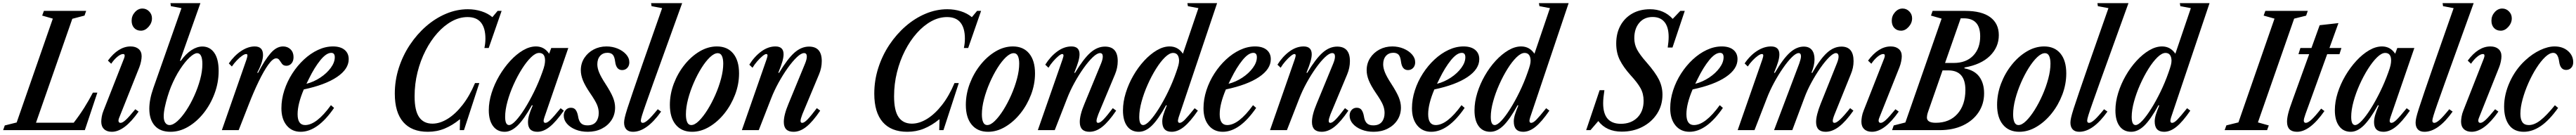

<svg xmlns="http://www.w3.org/2000/svg" viewBox="-75 -831 16461 862"><path d="M-55 0 -44.5 -30 31.5 -49 262.5 -712 194.5 -731.5 205.5 -761.5H475.5L465 -731.5L387 -711L155 -47.5H396Q432.5 -94.5 462.5 -142Q492.5 -189.5 518.5 -239.5H547L467 0Z M825.5 -635Q798.5 -635 782.2 -652.5Q766 -670 766 -699Q766 -730 786.8 -753.2Q807.5 -776.5 835 -776.5Q860 -776.5 878 -758.2Q896 -740 896 -714Q896 -684 874 -659.5Q852 -635 825.5 -635ZM639.5 10.5Q608 10.5 590 -6.5Q572 -23.5 572 -54Q572 -67.5 575.2 -86.5Q578.5 -105.5 586.5 -125L717.5 -458Q720 -464.5 720.8 -468.8Q721.5 -473 721.5 -476.5Q721.5 -486 711.5 -486Q696.5 -486 675.5 -469Q654.5 -452 635.5 -424L614.5 -444Q681.5 -534.5 759.5 -534.5Q792 -534.5 811 -518Q830 -501.5 830 -472Q830 -458.5 826.2 -439.2Q822.5 -420 815 -401L685 -75.5Q683 -70 682.5 -66.8Q682 -63.5 682 -61Q682 -46.5 695.5 -46.5Q708 -46.5 728.2 -65Q748.5 -83.5 789.5 -133.5L810.5 -118.5Q720 10.5 639.5 10.5Z M1014.5 10.5Q948 10.5 913.5 -28.8Q879 -68 879 -136.5Q879 -195.5 904.5 -268L1084.5 -779L1017 -791.5L1014 -811H1205.5L1075 -443.5L1079.5 -442Q1113 -488 1148.5 -511Q1184 -534 1218 -534Q1265.5 -534 1293.8 -494.2Q1322 -454.5 1322 -378Q1322 -304 1296.2 -234.5Q1270.5 -165 1226.8 -109.8Q1183 -54.5 1128 -22Q1073 10.5 1014.5 10.5ZM1008 -32.5Q1031 -32.5 1059 -58Q1087 -83.5 1115 -125.8Q1143 -168 1166.2 -219.5Q1189.5 -271 1203.8 -323.5Q1218 -376 1218 -421.5Q1218 -491.5 1184.5 -491.5Q1166 -491.5 1136.8 -464.5Q1107.5 -437.5 1075.8 -389.2Q1044 -341 1017.5 -277Q1006 -248.5 995.5 -214Q985 -179.5 978 -146.2Q971 -113 971 -88.5Q971 -61.5 981.2 -47Q991.5 -32.5 1008 -32.5Z M1342.5 0 1500 -451Q1506 -470 1506 -477Q1506 -486 1497.5 -486Q1488 -486 1471.8 -474.8Q1455.5 -463.5 1438 -445.2Q1420.5 -427 1406.5 -406.5L1387 -426Q1422 -476.5 1466 -505.5Q1510 -534.5 1552.5 -534.5Q1605.5 -534.5 1605.5 -480Q1605.5 -460 1597.5 -433.5Q1589.5 -407 1568.5 -367L1573.5 -365.5Q1616.5 -448 1654 -491.2Q1691.5 -534.5 1733.5 -534.5Q1762.5 -534.5 1781.5 -515.8Q1800.5 -497 1800.5 -466.5Q1800.5 -440.5 1787.2 -425.8Q1774 -411 1755 -411Q1736.5 -411 1727.2 -423Q1718 -435 1710.5 -446.8Q1703 -458.5 1689.5 -458.5Q1668.5 -458.5 1639.8 -418.8Q1611 -379 1578.8 -312.8Q1546.5 -246.5 1515.5 -167L1450 0Z M1846 10.5Q1790 10.5 1756.5 -30.2Q1723 -71 1723 -139.5Q1723 -197 1741.5 -254Q1760 -311 1792.5 -361.5Q1825 -412 1867 -451Q1909 -490 1956.5 -512.2Q2004 -534.5 2052.5 -534.5Q2100 -534.5 2126.5 -512.8Q2153 -491 2153 -453Q2153 -390 2078.2 -339.5Q2003.5 -289 1866 -260Q1826.5 -167 1826.5 -102Q1826.5 -32.5 1874.5 -32.5Q1947.5 -32.5 2039.5 -159.5L2059.5 -142Q1954.5 10.5 1846 10.5ZM1883 -296Q1930 -308 1971.5 -335.5Q2013 -363 2038.5 -397.8Q2064 -432.5 2064 -465.5Q2064 -493.5 2041.5 -493.5Q2010 -493.5 1972 -446.8Q1934 -400 1899.5 -329.5Z M2658.5 10.5Q2555.5 10.5 2501.5 -51.5Q2447.5 -113.5 2447.5 -233Q2447.5 -317.5 2473 -397Q2498.5 -476.5 2543.8 -544.5Q2589 -612.5 2648.2 -663.8Q2707.5 -715 2775.5 -743.5Q2843.5 -772 2914 -772Q2960 -772 3001 -759Q3042 -746 3071 -721.5L3104.5 -761.5H3130L3047.5 -524.5H3020Q3026.5 -554.5 3026.5 -584.5Q3026.5 -651.5 2998.2 -686.8Q2970 -722 2912.5 -722Q2861 -722 2811.8 -695Q2762.5 -668 2719.5 -619.8Q2676.5 -571.5 2643.8 -507.5Q2611 -443.5 2592.5 -369.2Q2574 -295 2574 -216Q2574 -125 2602.8 -83.2Q2631.5 -41.5 2688 -41.5Q2735.5 -41.5 2785.2 -72.2Q2835 -103 2880.2 -160.8Q2925.5 -218.5 2960 -300.5H2987.5L2889.5 0H2862.5L2864.5 -68.5H2862Q2815.5 -30.5 2765.8 -10Q2716 10.5 2658.5 10.5Z M3149.5 10.5Q3102 10.5 3075 -26.2Q3048 -63 3048 -127Q3048 -180.5 3066 -237.5Q3084 -294.5 3115.2 -347.5Q3146.5 -400.5 3185.5 -442.8Q3224.5 -485 3266.8 -509.8Q3309 -534.5 3349.5 -534.5Q3402.5 -534.5 3433.5 -488L3447 -524.5H3556L3403 -81Q3391 -46.5 3410 -46.5Q3422 -46.5 3442.5 -66.2Q3463 -86 3507 -140L3527.5 -124.5Q3477.5 -53.5 3437.5 -21.5Q3397.5 10.5 3358.5 10.5Q3298.5 10.5 3298.5 -50.5Q3298.5 -71.5 3305.5 -96Q3312.5 -120.5 3328.5 -157.5L3323.5 -159.5Q3273 -69 3232 -29.2Q3191 10.5 3149.5 10.5ZM3177.5 -32.5Q3194.5 -32.5 3221 -61Q3247.5 -89.5 3277.8 -137.5Q3308 -185.5 3337.5 -245.5Q3367 -305.5 3389.5 -368.5Q3401 -399.5 3404.2 -415.8Q3407.5 -432 3407.5 -445Q3407.5 -493 3369.5 -493Q3346.5 -493 3317.8 -465Q3289 -437 3260 -391.2Q3231 -345.5 3206.5 -291Q3182 -236.5 3167.2 -182.5Q3152.5 -128.5 3152.5 -85Q3152.5 -32.5 3177.5 -32.5Z M3680.5 10.5Q3637.5 10.5 3602.8 -3.5Q3568 -17.5 3547.5 -41Q3527 -64.5 3527 -93Q3527 -114.5 3539.8 -128.8Q3552.5 -143 3572.5 -143Q3593.5 -143 3603.8 -128.5Q3614 -114 3618.5 -88.5Q3622.5 -60 3636.2 -45.2Q3650 -30.5 3678 -30.5Q3715 -30.5 3732.8 -52.5Q3750.5 -74.5 3750.5 -110Q3750.5 -136 3739.5 -162.2Q3728.5 -188.5 3694 -238.5Q3662.5 -285 3649.2 -318.5Q3636 -352 3636 -382.5Q3636 -426 3658.2 -460.5Q3680.5 -495 3717.8 -514.8Q3755 -534.5 3800 -534.5Q3838 -534.5 3871.2 -520.8Q3904.5 -507 3925.2 -484Q3946 -461 3946 -433Q3946 -411.5 3933 -397.5Q3920 -383.5 3900 -383.5Q3862.5 -383.5 3855.5 -436.5Q3851.5 -470 3839.8 -482Q3828 -494 3806.5 -494Q3777 -494 3759.2 -474Q3741.5 -454 3741.5 -420.5Q3741.5 -396 3753.5 -367.2Q3765.5 -338.5 3792 -298Q3828 -242.5 3841.5 -209Q3855 -175.5 3855 -144.5Q3855 -99 3832 -64Q3809 -29 3769.5 -9.2Q3730 10.5 3680.5 10.5Z M3969 10.5Q3941 10.5 3926.8 -5Q3912.5 -20.5 3912.5 -48Q3912.5 -60.5 3916.8 -80Q3921 -99.5 3933.2 -137.8Q3945.5 -176 3968.8 -244Q3992 -312 4030 -421.5L4155.5 -779L4088 -791.5L4085 -811H4283.5L4101 -306Q4070.5 -221 4052.8 -170.5Q4035 -120 4027.2 -94.8Q4019.5 -69.5 4019.5 -61Q4019.5 -46.5 4032 -46.5Q4044.5 -46.5 4066 -65.5Q4087.5 -84.5 4127.5 -133.5L4149 -118.5Q4057 10.5 3969 10.5Z M4347 10.5Q4280 10.5 4242.5 -34.8Q4205 -80 4205 -161Q4205 -230.5 4230.2 -297Q4255.5 -363.5 4298.5 -417.2Q4341.5 -471 4395.2 -502.8Q4449 -534.5 4505.5 -534.5Q4572.5 -534.5 4609.8 -489.2Q4647 -444 4647 -362.5Q4647 -293.5 4621.8 -227Q4596.5 -160.5 4553.8 -107Q4511 -53.5 4457.2 -21.5Q4403.5 10.5 4347 10.5ZM4341.5 -32.5Q4363.5 -32.5 4390.5 -59Q4417.5 -85.5 4444.8 -128.8Q4472 -172 4495 -224Q4518 -276 4532 -328.5Q4546 -381 4546 -424.5Q4546 -456 4537.5 -473.8Q4529 -491.5 4511 -491.5Q4488.5 -491.5 4461.2 -465.8Q4434 -440 4407 -397Q4380 -354 4357.5 -302.2Q4335 -250.5 4321.2 -198Q4307.5 -145.5 4307.5 -101Q4307.5 -68.5 4315.8 -50.5Q4324 -32.5 4341.5 -32.5Z M4995 10.5Q4933 10.5 4933 -52Q4933 -97.5 4963 -168.5L5069 -425.5Q5080 -452.5 5080 -470Q5080 -492 5062.5 -492Q5044 -492 5016.5 -466Q4989 -440 4958.2 -397Q4927.5 -354 4899.2 -302.8Q4871 -251.5 4851.5 -201L4773 0H4665L4822.5 -451Q4825.5 -461 4827.2 -466.8Q4829 -472.5 4829 -476Q4829 -486 4821 -486Q4812.5 -486 4796.5 -472.8Q4780.5 -459.5 4763 -439.5Q4745.5 -419.5 4733 -398.5L4712.5 -418Q4745.5 -470.5 4789.2 -502.5Q4833 -534.5 4879.5 -534.5Q4931.5 -534.5 4931.5 -484.5Q4931.5 -465.5 4924 -438.8Q4916.5 -412 4898 -367L4902.5 -365.5Q4957 -456 5001 -494.8Q5045 -533.5 5094 -533.5Q5175.5 -533.5 5175.5 -441Q5175.5 -397.5 5158 -356L5051.5 -101.5Q5040 -71.5 5040 -59Q5040 -46.5 5050.5 -46.5Q5063.5 -46.5 5085.2 -69Q5107 -91.5 5144 -140.5L5165.5 -124.5Q5118 -54.5 5077.5 -22Q5037 10.5 4995 10.5Z M5722 10.5Q5619 10.5 5565 -51.5Q5511 -113.5 5511 -233Q5511 -317.5 5536.5 -397Q5562 -476.5 5607.2 -544.5Q5652.5 -612.5 5711.8 -663.8Q5771 -715 5839 -743.5Q5907 -772 5977.5 -772Q6023.5 -772 6064.5 -759Q6105.5 -746 6134.5 -721.5L6168 -761.5H6193.5L6111 -524.5H6083.5Q6090 -554.5 6090 -584.5Q6090 -651.5 6061.8 -686.8Q6033.5 -722 5976 -722Q5924.5 -722 5875.2 -695Q5826 -668 5783 -619.8Q5740 -571.5 5707.2 -507.5Q5674.5 -443.5 5656 -369.2Q5637.5 -295 5637.5 -216Q5637.5 -125 5666.2 -83.2Q5695 -41.5 5751.5 -41.5Q5799 -41.5 5848.8 -72.2Q5898.5 -103 5943.8 -160.8Q5989 -218.5 6023.5 -300.5H6051L5953 0H5926L5928 -68.5H5925.5Q5879 -30.5 5829.2 -10Q5779.5 10.5 5722 10.5Z M6238 10.5Q6171 10.5 6133.5 -34.8Q6096 -80 6096 -161Q6096 -230.5 6121.2 -297Q6146.5 -363.5 6189.5 -417.2Q6232.5 -471 6286.2 -502.8Q6340 -534.5 6396.5 -534.5Q6463.5 -534.5 6500.8 -489.2Q6538 -444 6538 -362.5Q6538 -293.5 6512.8 -227Q6487.5 -160.5 6444.8 -107Q6402 -53.5 6348.2 -21.5Q6294.5 10.5 6238 10.5ZM6232.5 -32.5Q6254.5 -32.5 6281.5 -59Q6308.5 -85.5 6335.8 -128.8Q6363 -172 6386 -224Q6409 -276 6423 -328.5Q6437 -381 6437 -424.5Q6437 -456 6428.5 -473.8Q6420 -491.5 6402 -491.5Q6379.5 -491.5 6352.2 -465.8Q6325 -440 6298 -397Q6271 -354 6248.5 -302.2Q6226 -250.5 6212.2 -198Q6198.5 -145.5 6198.5 -101Q6198.5 -68.5 6206.8 -50.5Q6215 -32.5 6232.5 -32.5Z M6886 10.5Q6824 10.5 6824 -52Q6824 -97.5 6854 -168.5L6960 -425.5Q6971 -452.5 6971 -470Q6971 -492 6953.5 -492Q6935 -492 6907.5 -466Q6880 -440 6849.2 -397Q6818.5 -354 6790.2 -302.8Q6762 -251.5 6742.5 -201L6664 0H6556L6713.5 -451Q6716.5 -461 6718.2 -466.8Q6720 -472.5 6720 -476Q6720 -486 6712 -486Q6703.5 -486 6687.5 -472.8Q6671.5 -459.5 6654 -439.5Q6636.5 -419.5 6624 -398.5L6603.5 -418Q6636.5 -470.5 6680.2 -502.5Q6724 -534.5 6770.5 -534.5Q6822.5 -534.5 6822.5 -484.5Q6822.5 -465.5 6815 -438.8Q6807.5 -412 6789 -367L6793.5 -365.5Q6848 -456 6892 -494.8Q6936 -533.5 6985 -533.5Q7066.5 -533.5 7066.5 -441Q7066.5 -397.5 7049 -356L6942.5 -101.5Q6931 -71.5 6931 -59Q6931 -46.5 6941.5 -46.5Q6954.5 -46.5 6976.2 -69Q6998 -91.5 7035 -140.5L7056.5 -124.5Q7009 -54.5 6968.5 -22Q6928 10.5 6886 10.5Z M7201 10.5Q7153 10.5 7126.5 -25.5Q7100 -61.5 7100 -126Q7100 -180.5 7117.8 -237.8Q7135.5 -295 7166 -348Q7196.5 -401 7235.2 -443Q7274 -485 7316 -509.8Q7358 -534.5 7398 -534.5Q7451.5 -534.5 7483 -488L7582 -779L7515 -791.5L7511.5 -811H7701.5L7455.5 -81Q7444.5 -46.5 7462.5 -46.5Q7475 -46.5 7494.8 -66.2Q7514.5 -86 7558 -140L7578.5 -124.5Q7529.5 -53.5 7490 -21.5Q7450.5 10.5 7411 10.5Q7351 10.5 7351 -55.5Q7351 -74.5 7358 -98Q7365 -121.5 7380 -157.5L7375.5 -159.5Q7325 -68 7284.5 -28.8Q7244 10.5 7201 10.5ZM7229 -32.5Q7246 -32.5 7272.5 -61Q7299 -89.5 7329.2 -137.8Q7359.5 -186 7388.5 -245.8Q7417.5 -305.5 7439.5 -368.5Q7450.5 -399.5 7454.5 -415.5Q7458.5 -431.5 7458.5 -445Q7456.5 -493 7420 -493Q7397 -493 7368.2 -465Q7339.5 -437 7310.8 -391Q7282 -345 7257.8 -290.5Q7233.5 -236 7218.8 -182Q7204 -128 7204 -84.5Q7204 -32.5 7229 -32.5Z M7737.5 10.5Q7681.5 10.5 7648 -30.2Q7614.5 -71 7614.5 -139.5Q7614.5 -197 7633 -254Q7651.5 -311 7684 -361.5Q7716.5 -412 7758.5 -451Q7800.5 -490 7848 -512.2Q7895.5 -534.5 7944 -534.5Q7991.5 -534.5 8018 -512.8Q8044.5 -491 8044.5 -453Q8044.5 -390 7969.8 -339.5Q7895 -289 7757.5 -260Q7718 -167 7718 -102Q7718 -32.5 7766 -32.5Q7839 -32.5 7931 -159.5L7951 -142Q7846 10.5 7737.5 10.5ZM7774.5 -296Q7821.5 -308 7863 -335.5Q7904.5 -363 7930 -397.8Q7955.5 -432.5 7955.5 -465.5Q7955.5 -493.5 7933 -493.5Q7901.5 -493.5 7863.5 -446.8Q7825.5 -400 7791 -329.5Z M8369.5 10.5Q8307.5 10.5 8307.5 -52Q8307.5 -97.5 8337.5 -168.5L8443.5 -425.5Q8454.5 -452.5 8454.5 -470Q8454.5 -492 8437 -492Q8418.5 -492 8391 -466Q8363.5 -440 8332.8 -397Q8302 -354 8273.8 -302.8Q8245.5 -251.5 8226 -201L8147.5 0H8039.5L8197 -451Q8200 -461 8201.8 -466.8Q8203.5 -472.5 8203.5 -476Q8203.5 -486 8195.5 -486Q8187 -486 8171 -472.8Q8155 -459.5 8137.5 -439.5Q8120 -419.5 8107.5 -398.5L8087 -418Q8120 -470.5 8163.8 -502.5Q8207.5 -534.5 8254 -534.5Q8306 -534.5 8306 -484.5Q8306 -465.5 8298.5 -438.8Q8291 -412 8272.5 -367L8277 -365.5Q8331.5 -456 8375.5 -494.8Q8419.5 -533.5 8468.5 -533.5Q8550 -533.5 8550 -441Q8550 -397.5 8532.5 -356L8426 -101.5Q8414.5 -71.5 8414.5 -59Q8414.5 -46.5 8425 -46.5Q8438 -46.5 8459.8 -69Q8481.5 -91.5 8518.5 -140.5L8540 -124.5Q8492.5 -54.5 8452 -22Q8411.5 10.5 8369.5 10.5Z M8701.5 10.5Q8658.5 10.5 8623.8 -3.5Q8589 -17.5 8568.5 -41Q8548 -64.5 8548 -93Q8548 -114.5 8560.8 -128.8Q8573.5 -143 8593.5 -143Q8614.5 -143 8624.8 -128.5Q8635 -114 8639.5 -88.5Q8643.5 -60 8657.2 -45.2Q8671 -30.5 8699 -30.5Q8736 -30.5 8753.8 -52.5Q8771.5 -74.5 8771.5 -110Q8771.5 -136 8760.5 -162.2Q8749.5 -188.5 8715 -238.5Q8683.5 -285 8670.2 -318.5Q8657 -352 8657 -382.5Q8657 -426 8679.2 -460.5Q8701.5 -495 8738.8 -514.8Q8776 -534.5 8821 -534.5Q8859 -534.5 8892.2 -520.8Q8925.5 -507 8946.2 -484Q8967 -461 8967 -433Q8967 -411.5 8954 -397.5Q8941 -383.5 8921 -383.5Q8883.5 -383.5 8876.5 -436.5Q8872.5 -470 8860.8 -482Q8849 -494 8827.5 -494Q8798 -494 8780.2 -474Q8762.5 -454 8762.5 -420.5Q8762.5 -396 8774.5 -367.2Q8786.5 -338.5 8813 -298Q8849 -242.5 8862.5 -209Q8876 -175.5 8876 -144.5Q8876 -99 8853 -64Q8830 -29 8790.5 -9.2Q8751 10.5 8701.5 10.5Z M9069.5 10.5Q9013.5 10.5 8980 -30.2Q8946.5 -71 8946.5 -139.5Q8946.5 -197 8965 -254Q8983.5 -311 9016 -361.5Q9048.5 -412 9090.5 -451Q9132.5 -490 9180 -512.2Q9227.5 -534.5 9276 -534.5Q9323.5 -534.5 9350 -512.8Q9376.5 -491 9376.5 -453Q9376.5 -390 9301.8 -339.5Q9227 -289 9089.5 -260Q9050 -167 9050 -102Q9050 -32.5 9098 -32.5Q9171 -32.5 9263 -159.5L9283 -142Q9178 10.5 9069.5 10.5ZM9106.5 -296Q9153.5 -308 9195 -335.5Q9236.5 -363 9262 -397.8Q9287.5 -432.5 9287.5 -465.5Q9287.5 -493.5 9265 -493.5Q9233.5 -493.5 9195.5 -446.8Q9157.5 -400 9123 -329.5Z M9447 10.5Q9399 10.5 9372.5 -25.5Q9346 -61.5 9346 -126Q9346 -180.5 9363.8 -237.8Q9381.5 -295 9412 -348Q9442.5 -401 9481.2 -443Q9520 -485 9562 -509.8Q9604 -534.5 9644 -534.5Q9697.5 -534.5 9729 -488L9828 -779L9761 -791.5L9757.5 -811H9947.5L9701.5 -81Q9690.5 -46.5 9708.5 -46.5Q9721 -46.5 9740.8 -66.2Q9760.5 -86 9804 -140L9824.5 -124.5Q9775.5 -53.5 9736 -21.5Q9696.5 10.5 9657 10.5Q9597 10.5 9597 -55.5Q9597 -74.5 9604 -98Q9611 -121.5 9626 -157.5L9621.5 -159.5Q9571 -68 9530.5 -28.8Q9490 10.5 9447 10.5ZM9475 -32.5Q9492 -32.5 9518.5 -61Q9545 -89.5 9575.2 -137.8Q9605.5 -186 9634.5 -245.8Q9663.5 -305.5 9685.5 -368.5Q9696.5 -399.5 9700.5 -415.5Q9704.5 -431.5 9704.5 -445Q9702.5 -493 9666 -493Q9643 -493 9614.2 -465Q9585.5 -437 9556.8 -391Q9528 -345 9503.8 -290.5Q9479.5 -236 9464.8 -182Q9450 -128 9450 -84.5Q9450 -32.5 9475 -32.5Z M10286.5 9.5Q10189 9.5 10137 -58L10087 0H10059.5L10145.5 -255H10176Q10172.5 -231.5 10170.2 -210.5Q10168 -189.5 10168 -171.5Q10168 -40.5 10281 -40.5Q10346.5 -40.5 10386.5 -80.2Q10426.5 -120 10426.5 -187.5Q10426.5 -232.5 10406.8 -268Q10387 -303.5 10344 -350Q10298.5 -400.5 10275 -446.8Q10251.5 -493 10251.5 -553.5Q10251.5 -618.5 10278.5 -667.8Q10305.5 -717 10354 -744.5Q10402.5 -772 10467.5 -772Q10556 -772 10612.5 -710.5L10661 -761.5H10689.5L10611 -527.5H10580.5Q10583 -544.5 10584.8 -562.5Q10586.5 -580.5 10586.5 -595.5Q10586.5 -657.5 10560.2 -690Q10534 -722.5 10484 -722.5Q10430 -722.5 10398.5 -685Q10367 -647.5 10367 -587Q10367 -547.5 10385 -514Q10403 -480.5 10445.5 -432.5Q10502 -368 10524.5 -322.5Q10547 -277 10547 -226.5Q10547 -159 10513 -105.8Q10479 -52.5 10420 -21.5Q10361 9.5 10286.5 9.5Z M10719.5 10.5Q10663.5 10.5 10630 -30.2Q10596.5 -71 10596.5 -139.5Q10596.5 -197 10615 -254Q10633.5 -311 10666 -361.5Q10698.5 -412 10740.5 -451Q10782.5 -490 10830 -512.2Q10877.5 -534.5 10926 -534.5Q10973.5 -534.5 11000 -512.8Q11026.5 -491 11026.5 -453Q11026.5 -390 10951.8 -339.5Q10877 -289 10739.5 -260Q10700 -167 10700 -102Q10700 -32.5 10748 -32.5Q10821 -32.5 10913 -159.5L10933 -142Q10828 10.5 10719.5 10.5ZM10756.5 -296Q10803.5 -308 10845 -335.5Q10886.5 -363 10912 -397.8Q10937.5 -432.5 10937.5 -465.5Q10937.5 -493.5 10915 -493.5Q10883.5 -493.5 10845.5 -446.8Q10807.5 -400 10773 -329.5Z M11589.5 10.5Q11528.5 10.5 11528.5 -52Q11528.5 -95 11558 -169L11661 -425.5Q11674 -457 11672 -474.5Q11670 -492 11655.5 -492Q11639 -492 11612.5 -466Q11586 -440 11556.2 -397.5Q11526.5 -355 11499 -304.8Q11471.5 -254.5 11453.5 -205.5L11376.5 0H11260L11421 -425.5Q11426 -440 11429 -451.5Q11432 -463 11432 -471.5Q11432 -492 11417 -492Q11400.5 -492 11374 -466Q11347.5 -440 11317.8 -397.2Q11288 -354.5 11260.2 -303.2Q11232.5 -252 11213 -201L11135 0H11027.5L11185 -451Q11191.5 -470.5 11191 -478.2Q11190.5 -486 11182 -486Q11172.5 -486 11156.5 -474.8Q11140.5 -463.5 11123 -445.2Q11105.5 -427 11092 -406.5L11072 -426Q11106.5 -477 11151.2 -505.8Q11196 -534.5 11240.5 -534.5Q11294 -534.5 11294 -483.5Q11294 -463.5 11285.8 -435.5Q11277.5 -407.5 11260 -367L11265 -365.5Q11317.5 -456 11360.8 -494.8Q11404 -533.5 11450 -533.5Q11483.5 -533.5 11501 -512.5Q11518.5 -491.5 11518.5 -452.5Q11518.5 -412.5 11499 -367L11504 -365.5Q11555 -455 11598.5 -494.2Q11642 -533.5 11690.5 -533.5Q11768 -533.5 11768 -440.5Q11768 -398 11750 -356L11647 -101.5Q11635 -72 11635 -59.2Q11635 -46.5 11646 -46.5Q11659 -46.5 11683.2 -69.2Q11707.5 -92 11746 -140.5L11767 -124.5Q11718 -55 11675 -22.2Q11632 10.5 11589.5 10.5Z M12071.5 -635Q12044.5 -635 12028.2 -652.5Q12012 -670 12012 -699Q12012 -730 12032.8 -753.2Q12053.5 -776.5 12081 -776.5Q12106 -776.5 12124 -758.2Q12142 -740 12142 -714Q12142 -684 12120 -659.5Q12098 -635 12071.5 -635ZM11885.5 10.5Q11854 10.5 11836 -6.5Q11818 -23.5 11818 -54Q11818 -67.5 11821.2 -86.5Q11824.5 -105.5 11832.5 -125L11963.5 -458Q11966 -464.5 11966.8 -468.8Q11967.5 -473 11967.5 -476.5Q11967.5 -486 11957.5 -486Q11942.5 -486 11921.5 -469Q11900.5 -452 11881.5 -424L11860.5 -444Q11927.5 -534.5 12005.5 -534.5Q12038 -534.5 12057 -518Q12076 -501.5 12076 -472Q12076 -458.5 12072.2 -439.2Q12068.5 -420 12061 -401L11931 -75.5Q11929 -70 11928.5 -66.8Q11928 -63.5 11928 -61Q11928 -46.5 11941.5 -46.5Q11954 -46.5 11974.2 -65Q11994.5 -83.5 12035.5 -133.5L12056.5 -118.5Q11966 10.5 11885.5 10.5Z M12014 0 12024.5 -30 12099 -49 12330.5 -712 12262.5 -731.5 12273 -761.5H12481Q12587 -761.5 12641.5 -721Q12696 -680.5 12696 -606.5Q12696 -530 12639.2 -474.2Q12582.5 -418.5 12476.5 -400V-394.5Q12541 -382.5 12571.5 -341Q12602 -299.5 12602 -235Q12602 -167 12566.5 -113.8Q12531 -60.5 12467 -30.2Q12403 0 12318 0ZM12352.5 -429H12408Q12486.5 -429 12531.8 -475.2Q12577 -521.5 12577 -599.5Q12577 -714 12472.5 -714H12452.5ZM12293 -47Q12380.5 -47 12431.2 -103.5Q12482 -160 12482.5 -255.5Q12483 -381.5 12373.5 -381.5H12336.5L12244.5 -118.5Q12240 -106 12238.2 -96.5Q12236.5 -87 12236.5 -81Q12236.5 -47 12293 -47Z M12827 10.5Q12760 10.5 12722.5 -34.8Q12685 -80 12685 -161Q12685 -230.5 12710.2 -297Q12735.5 -363.5 12778.5 -417.2Q12821.5 -471 12875.2 -502.8Q12929 -534.5 12985.5 -534.5Q13052.5 -534.5 13089.8 -489.2Q13127 -444 13127 -362.5Q13127 -293.5 13101.8 -227Q13076.5 -160.5 13033.8 -107Q12991 -53.5 12937.2 -21.5Q12883.5 10.5 12827 10.5ZM12821.5 -32.5Q12843.5 -32.5 12870.5 -59Q12897.5 -85.5 12924.8 -128.8Q12952 -172 12975 -224Q12998 -276 13012 -328.5Q13026 -381 13026 -424.5Q13026 -456 13017.5 -473.8Q13009 -491.5 12991 -491.5Q12968.5 -491.5 12941.2 -465.8Q12914 -440 12887 -397Q12860 -354 12837.5 -302.2Q12815 -250.5 12801.2 -198Q12787.5 -145.5 12787.5 -101Q12787.5 -68.5 12795.8 -50.5Q12804 -32.5 12821.5 -32.5Z M13210 10.5Q13182 10.5 13167.8 -5Q13153.5 -20.5 13153.5 -48Q13153.5 -60.5 13157.8 -80Q13162 -99.5 13174.2 -137.8Q13186.5 -176 13209.8 -244Q13233 -312 13271 -421.5L13396.5 -779L13329 -791.5L13326 -811H13524.5L13342 -306Q13311.5 -221 13293.8 -170.5Q13276 -120 13268.2 -94.8Q13260.5 -69.5 13260.5 -61Q13260.5 -46.5 13273 -46.5Q13285.5 -46.5 13307 -65.5Q13328.5 -84.5 13368.5 -133.5L13390 -118.5Q13298 10.5 13210 10.5Z M13542 10.5Q13494 10.5 13467.5 -25.5Q13441 -61.5 13441 -126Q13441 -180.5 13458.8 -237.8Q13476.5 -295 13507 -348Q13537.5 -401 13576.2 -443Q13615 -485 13657 -509.8Q13699 -534.5 13739 -534.5Q13792.5 -534.5 13824 -488L13923 -779L13856 -791.5L13852.5 -811H14042.5L13796.5 -81Q13785.5 -46.5 13803.5 -46.5Q13816 -46.5 13835.8 -66.2Q13855.5 -86 13899 -140L13919.5 -124.5Q13870.5 -53.5 13831 -21.5Q13791.5 10.5 13752 10.5Q13692 10.5 13692 -55.5Q13692 -74.5 13699 -98Q13706 -121.5 13721 -157.5L13716.5 -159.5Q13666 -68 13625.5 -28.8Q13585 10.5 13542 10.5ZM13570 -32.5Q13587 -32.5 13613.5 -61Q13640 -89.5 13670.2 -137.8Q13700.5 -186 13729.5 -245.8Q13758.5 -305.5 13780.5 -368.5Q13791.5 -399.5 13795.5 -415.5Q13799.5 -431.5 13799.5 -445Q13797.5 -493 13761 -493Q13738 -493 13709.2 -465Q13680.5 -437 13651.8 -391Q13623 -345 13598.8 -290.5Q13574.5 -236 13559.8 -182Q13545 -128 13545 -84.5Q13545 -32.5 13570 -32.5Z M14139 0 14150 -30.5 14227 -49.5 14457.5 -712 14388 -731.5 14399 -761.5H14670L14659.5 -731L14583 -712L14351.5 -49.5L14421 -30L14410 0Z M14601.5 10.5Q14537.5 10.5 14537.5 -54Q14537.5 -75.5 14545 -106.2Q14552.5 -137 14576 -200.5L14679 -485H14610.5L14623 -524.5H14693.5L14746 -670L14866 -683.5L14808.5 -524.5H14885L14872.5 -485H14794L14677 -162Q14662 -122 14655.2 -102.2Q14648.5 -82.5 14646.5 -74.5Q14644.5 -66.5 14644.5 -62.5Q14644.5 -46.5 14657.5 -46.5Q14671.5 -46.5 14695 -68.2Q14718.5 -90 14755.5 -137.5L14776.5 -122Q14683.5 10.5 14601.5 10.5Z M14944.5 10.5Q14897 10.5 14870 -26.2Q14843 -63 14843 -127Q14843 -180.5 14861 -237.5Q14879 -294.5 14910.2 -347.5Q14941.5 -400.5 14980.5 -442.8Q15019.5 -485 15061.8 -509.8Q15104 -534.5 15144.5 -534.5Q15197.5 -534.5 15228.5 -488L15242 -524.5H15351L15198 -81Q15186 -46.5 15205 -46.5Q15217 -46.5 15237.5 -66.2Q15258 -86 15302 -140L15322.5 -124.5Q15272.5 -53.5 15232.5 -21.5Q15192.5 10.5 15153.5 10.5Q15093.5 10.5 15093.5 -50.5Q15093.5 -71.5 15100.5 -96Q15107.5 -120.5 15123.5 -157.5L15118.5 -159.5Q15068 -69 15027 -29.2Q14986 10.5 14944.5 10.5ZM14972.5 -32.5Q14989.5 -32.5 15016 -61Q15042.5 -89.5 15072.8 -137.5Q15103 -185.5 15132.5 -245.5Q15162 -305.5 15184.5 -368.5Q15196 -399.5 15199.2 -415.8Q15202.5 -432 15202.5 -445Q15202.5 -493 15164.5 -493Q15141.5 -493 15112.8 -465Q15084 -437 15055 -391.2Q15026 -345.5 15001.5 -291Q14977 -236.5 14962.2 -182.5Q14947.5 -128.5 14947.5 -85Q14947.5 -32.5 14972.5 -32.5Z M15415.5 10.5Q15387.5 10.5 15373.2 -5Q15359 -20.5 15359 -48Q15359 -60.5 15363.2 -80Q15367.5 -99.5 15379.8 -137.8Q15392 -176 15415.2 -244Q15438.5 -312 15476.5 -421.5L15602 -779L15534.5 -791.5L15531.5 -811H15730L15547.5 -306Q15517 -221 15499.2 -170.5Q15481.5 -120 15473.8 -94.8Q15466 -69.5 15466 -61Q15466 -46.5 15478.5 -46.5Q15491 -46.5 15512.5 -65.5Q15534 -84.5 15574 -133.5L15595.5 -118.5Q15503.5 10.5 15415.5 10.5Z M15903 -635Q15876 -635 15859.8 -652.5Q15843.5 -670 15843.5 -699Q15843.5 -730 15864.2 -753.2Q15885 -776.5 15912.5 -776.5Q15937.5 -776.5 15955.5 -758.2Q15973.5 -740 15973.5 -714Q15973.5 -684 15951.5 -659.5Q15929.5 -635 15903 -635ZM15717 10.5Q15685.5 10.5 15667.5 -6.5Q15649.5 -23.5 15649.5 -54Q15649.5 -67.5 15652.8 -86.5Q15656 -105.5 15664 -125L15795 -458Q15797.5 -464.5 15798.2 -468.8Q15799 -473 15799 -476.5Q15799 -486 15789 -486Q15774 -486 15753 -469Q15732 -452 15713 -424L15692 -444Q15759 -534.5 15837 -534.5Q15869.5 -534.5 15888.5 -518Q15907.5 -501.5 15907.5 -472Q15907.5 -458.5 15903.8 -439.2Q15900 -420 15892.5 -401L15762.5 -75.5Q15760.5 -70 15760 -66.8Q15759.5 -63.5 15759.5 -61Q15759.5 -46.5 15773 -46.5Q15785.5 -46.5 15805.8 -65Q15826 -83.5 15867 -133.5L15888 -118.5Q15797.5 10.5 15717 10.5Z M16050 10.5Q15988 10.5 15956.2 -32.8Q15924.5 -76 15924.5 -150Q15924.5 -228.5 15961 -308.5Q15997.5 -388.5 16059.5 -445.5Q16105.5 -488 16155 -511.2Q16204.5 -534.5 16247 -534.5Q16299 -534.5 16332.5 -505.5Q16366 -476.5 16366 -433.5Q16366 -411.5 16353.2 -398Q16340.5 -384.5 16320.5 -384.5Q16283 -384.5 16276 -438.5Q16268.5 -493.5 16238.5 -493.5Q16215 -493.5 16187 -467Q16159 -440.5 16131 -396.8Q16103 -353 16080 -301.2Q16057 -249.5 16042.8 -197.8Q16028.5 -146 16028.5 -104.5Q16028.5 -69 16041.2 -50.8Q16054 -32.5 16082.5 -32.5Q16117.5 -32.5 16156.5 -62.8Q16195.5 -93 16249 -159L16269.5 -142Q16213 -63 16159 -26.2Q16105 10.5 16050 10.5Z"/></svg>

Font: Libre Caslon Condensed SemiBold Italic
Style: Regular
Weight: 600
Italic angle: -22.583°
Designer: Pablo Impallari, Rodrigo Fuenzalida, Katja Schimmel, Ertekin Erdin
Foundry: Pablo Impallari, Rodrigo Fuenzalida
Version: Version 2.000; ttfautohint (v1.8.4.7-5d5b);gftools[0.9.33]